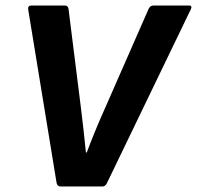

<svg xmlns="http://www.w3.org/2000/svg" viewBox="-20 -675 713 695"><path d="M199 0Q188 0 185 -12L82 -641Q80 -655 94 -655H215Q226 -655 228 -643L273 -284Q278 -244 282.5 -203.5Q287 -163 291 -123H294Q309 -163 325.5 -203Q342 -243 360 -283L518 -643Q524 -655 535 -655H664Q677 -655 671 -642L367 -12Q361 0 351 0Z"/></svg>

Font: Sofia Sans ExtraBold
Style: Italic
Weight: 800
Italic angle: -9°
Designer: Botio Nikoltchev, Ani Petrova
Foundry: lettersoup
Version: Version 4.100; ttfautohint (v1.8.4.7-5d5b)